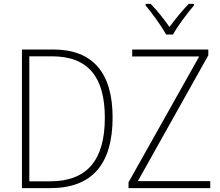

<svg xmlns="http://www.w3.org/2000/svg" viewBox="-20 -969 1135 989"><path d="M836 -791H871C895 -835 944 -900 979 -941V-949H952C916 -911 882 -870 853 -830C826 -869 789 -916 756 -949H730V-941C762 -903 811 -836 836 -791ZM560 -364C560 -593 459 -714 254 -714H93V0H239C455 0 560 -124 560 -364ZM1063 0V-36H690L1053 -684V-714H661V-678H1006L642 -30V0ZM520 -362C520 -145 429 -35 238 -35H131V-679H247C438 -679 520 -568 520 -362Z"/></svg>

Font: Noto Sans SemiCondensed ExtraLight
Style: Regular
Weight: 200
Width: 4
Designer: Monotype Design Team
Foundry: Monotype Imaging Inc.
Version: Version 2.013